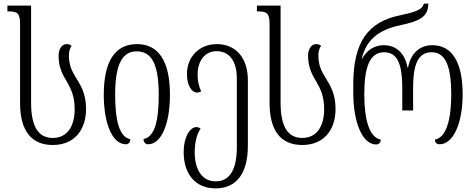

<svg xmlns="http://www.w3.org/2000/svg" viewBox="-20 -791 2628 1062"><path d="M272 11C391 11 456 -72 456 -188C456 -275 425 -321 398 -365C378 -398 361 -431 361 -484C361 -506 367 -526 376 -537C370 -543 362 -547 349 -547C322 -547 304 -520 304 -483C304 -417 327 -377 350 -339C372 -300 393 -260 393 -187C393 -94 353 -28 272 -28C190 -28 152 -94 152 -223V-760H21V-728H25C76 -728 91 -719 91 -657V-222C91 -72 150 11 272 11Z M677 7C691 7 701 -5 701 -21C639 -34 617 -125 617 -267C617 -427 652 -507 736 -507C823 -507 858 -428 858 -267C858 -127 838 -35 774 -22C774 -5 783 7 799 7C873 7 920 -107 920 -267C920 -456 855 -547 738 -547C618 -547 554 -455 554 -267C554 -108 601 7 677 7Z M1173 251C1286 251 1351 170 1351 15V-347C1351 -474 1282 -547 1179 -547C1080 -547 1014 -474 1014 -382C1014 -317 1041 -279 1070 -279C1077 -279 1085 -281 1093 -286C1078 -316 1073 -349 1073 -378C1073 -454 1113 -508 1178 -508C1246 -508 1290 -456 1290 -357V23C1290 145 1252 212 1173 212C1094 212 1057 142 1057 52C1057 -13 1072 -54 1090 -80C1082 -85 1075 -88 1066 -88C1034 -88 996 -39 996 51C996 170 1059 251 1173 251Z M1652 11C1771 11 1836 -72 1836 -188C1836 -275 1805 -321 1778 -365C1758 -398 1741 -431 1741 -484C1741 -506 1747 -526 1756 -537C1750 -543 1742 -547 1729 -547C1702 -547 1684 -520 1684 -483C1684 -417 1707 -377 1730 -339C1752 -300 1773 -260 1773 -187C1773 -94 1733 -28 1652 -28C1570 -28 1532 -94 1532 -223V-760H1401V-728H1405C1456 -728 1471 -719 1471 -657V-222C1471 -72 1530 11 1652 11Z M2060 8C2075 8 2086 -1 2086 -19C2024 -30 1995 -126 1995 -269C1995 -418 2024 -502 2105 -502C2179 -502 2205 -435 2205 -304V-180H2265V-304C2265 -435 2292 -502 2368 -502C2445 -502 2476 -422 2476 -269C2476 -128 2448 -30 2386 -19C2386 -3 2394 7 2412 7C2485 7 2539 -105 2539 -269C2539 -448 2480 -541 2371 -541C2310 -541 2254 -505 2237 -418H2234C2218 -505 2164 -541 2103 -541C2056 -541 2011 -518 1983 -466H1981C2005 -569 2072 -625 2192 -651C2295 -673 2349 -694 2349 -771H2324C2317 -733 2260 -721 2191 -706C2012 -669 1934 -554 1934 -324V-279C1934 -106 1988 8 2060 8Z"/></svg>

Font: Noto Serif Georgian Condensed Light
Style: Regular
Weight: 300
Width: 3
Designer: Monotype Design Team, Akaki Razmadze
Foundry: Google LLC
Version: Version 2.003